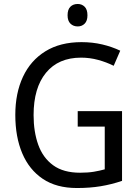

<svg xmlns="http://www.w3.org/2000/svg" viewBox="-20 -1029 701 966"><path d="M371 -470H594V-119Q541 -101 486.5 -92Q432 -83 367 -83Q264 -83 195.5 -129Q127 -175 92 -257.5Q57 -340 57 -451Q57 -560 95.5 -642.5Q134 -725 208.5 -771Q283 -817 390 -817Q445 -817 494 -805.5Q543 -794 585 -774L552 -698Q516 -716 474 -727.5Q432 -739 388 -739Q274 -739 211.5 -663Q149 -587 149 -450Q149 -366 172.5 -300.5Q196 -235 247.5 -197.5Q299 -160 383 -160Q423 -160 452.5 -165Q482 -170 507 -177V-392H371ZM371 -1009Q392 -1009 406 -995Q420 -981 420 -952Q420 -924 406 -910Q392 -896 371 -896Q349 -896 334.5 -910Q320 -924 320 -952Q320 -981 334 -995Q348 -1009 371 -1009Z"/></svg>

Font: Noto Sans Telugu UI SemiCondensed
Style: Regular
Weight: 400
Width: 4
Designer: Jelle Bosma - Monotype Design Team
Foundry: Monotype Imaging Inc.
Version: Version 2.005; ttfautohint (v1.8.4.7-5d5b)